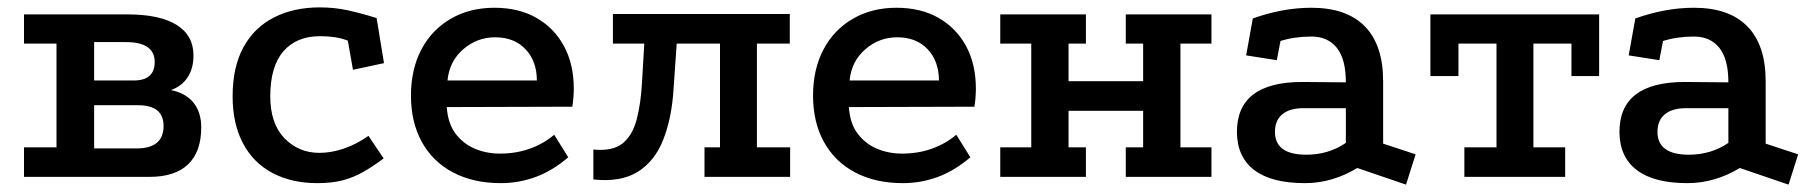

<svg xmlns="http://www.w3.org/2000/svg" viewBox="-20 -479 4911 520"><path d="M325 -440Q413 -440 458.5 -411.5Q504 -383 504 -329Q504 -294 488.5 -270Q473 -246 443 -235Q483 -227 504 -201Q525 -175 525 -134Q525 -68 489.5 -34Q454 0 385 0H45V-80H133V-361H45V-440ZM350 -77Q423 -77 423 -138Q423 -194 354 -194H235V-77ZM342 -261Q399 -261 399 -311Q399 -365 321 -365H235V-261Z M922 -369Q903 -376 885 -378.5Q867 -381 847 -381Q783 -381 747.5 -340Q712 -299 712 -218Q712 -144 750.5 -104.5Q789 -65 845 -65Q877 -65 911 -76.5Q945 -88 978 -111L1019 -50Q991 -29 965 -14Q939 1 909.5 9Q880 17 839 17Q770 17 718 -10.5Q666 -38 638 -91Q610 -144 610 -218Q610 -297 639 -350.5Q668 -404 721.5 -431.5Q775 -459 846 -459Q886 -459 922.5 -451Q959 -443 1000 -430L1020 -308L936 -290Z M1519 -53Q1477 -17 1431.5 0Q1386 17 1336 17Q1262 17 1207 -12Q1152 -41 1122.5 -94.5Q1093 -148 1093 -220Q1093 -291 1121 -344.5Q1149 -398 1200.5 -428Q1252 -458 1319 -458Q1385 -458 1433 -430.5Q1481 -403 1507.5 -354Q1534 -305 1534 -239Q1534 -228 1533 -215Q1532 -202 1530 -190L1190 -189Q1193 -145 1213.5 -117.5Q1234 -90 1265.5 -76.5Q1297 -63 1334 -63Q1377 -63 1414 -76Q1451 -89 1481 -114ZM1434 -261Q1434 -313 1403.5 -345.5Q1373 -378 1321 -378Q1272 -378 1234.5 -345.5Q1197 -313 1192 -261Z M1888 0V-80H1930V-361H1640V-441H2119V-361H2030V-80H2120V0ZM1587 7V-74Q1639 -69 1666 -90.5Q1693 -112 1704.5 -156Q1716 -200 1719 -260L1726 -379H1814L1804 -235Q1799 -158 1776 -100Q1753 -42 1707 -13.5Q1661 15 1587 7Z M2608 -53Q2566 -17 2520.5 0Q2475 17 2425 17Q2351 17 2296 -12Q2241 -41 2211.5 -94.5Q2182 -148 2182 -220Q2182 -291 2210 -344.5Q2238 -398 2289.5 -428Q2341 -458 2408 -458Q2474 -458 2522 -430.5Q2570 -403 2596.5 -354Q2623 -305 2623 -239Q2623 -228 2622 -215Q2621 -202 2619 -190L2279 -189Q2282 -145 2302.5 -117.5Q2323 -90 2354.5 -76.5Q2386 -63 2423 -63Q2466 -63 2503 -76Q2540 -89 2570 -114ZM2523 -261Q2523 -313 2492.5 -345.5Q2462 -378 2410 -378Q2361 -378 2323.5 -345.5Q2286 -313 2281 -261Z M2689 -440H2921V-361H2874V-259H3076V-361H3029V-440H3261V-361H3177V-80H3261V0H3029V-80H3076V-179H2874V-80H2921V0H2689V-80H2773V-361H2689Z M3656 -24Q3588 17 3514 17Q3424 17 3377.5 -18Q3331 -53 3330 -120Q3329 -257 3507 -257L3625 -256Q3625 -319 3600.5 -349.5Q3576 -380 3532 -380Q3509 -380 3488 -377Q3467 -374 3448 -368L3438 -316L3355 -329L3373 -429Q3412 -443 3452 -450.5Q3492 -458 3532 -458Q3627 -458 3676.5 -407.5Q3726 -357 3726 -259V-90L3814 -61L3788 21ZM3510 -186Q3473 -186 3453 -169.5Q3433 -153 3433 -122Q3433 -60 3518 -60Q3578 -60 3625 -92V-186Z M3854 -440H4311V-273H4236V-361H4133V-80H4219V0H3946V-80H4033V-361H3930V-273H3854Z M4692 -24Q4624 17 4550 17Q4460 17 4413.5 -18Q4367 -53 4366 -120Q4365 -257 4543 -257L4661 -256Q4661 -319 4636.5 -349.5Q4612 -380 4568 -380Q4545 -380 4524 -377Q4503 -374 4484 -368L4474 -316L4391 -329L4409 -429Q4448 -443 4488 -450.5Q4528 -458 4568 -458Q4663 -458 4712.5 -407.5Q4762 -357 4762 -259V-90L4850 -61L4824 21ZM4546 -186Q4509 -186 4489 -169.5Q4469 -153 4469 -122Q4469 -60 4554 -60Q4614 -60 4661 -92V-186Z"/></svg>

Font: Podkova SemiBold
Style: Regular
Weight: 600
Designer: Ilya Yudin
Foundry: Cyreal (www.cyreal.org)
Version: Version 2.103